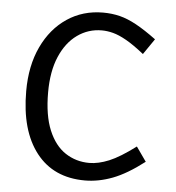

<svg xmlns="http://www.w3.org/2000/svg" viewBox="-50 -717 715 779"><g transform="rotate(5 307.0 -327.5)"><path d="M324 15Q196 15 125.8 -75Q55.5 -164.9 55.5 -326Q55.5 -429.1 92 -506.5Q128.4 -583.8 192.5 -626.9Q256.6 -670 339 -670Q375 -670 407.1 -662Q439.2 -654 475.1 -634.4Q510.9 -614.9 557.8 -580.3L514.1 -516.6Q471.9 -550.2 440.9 -567.7Q409.9 -585.2 385.9 -591.4Q362 -597.6 339.9 -597.6Q285.2 -597.6 240.6 -565.9Q196 -534.1 170.3 -474.1Q144.5 -414 144.5 -328Q144.5 -234.6 169.6 -174.5Q194.7 -114.5 238.1 -85.9Q281.5 -57.4 335.7 -57.4Q372.3 -57.4 415.9 -75.3Q459.5 -93.3 522.5 -140.7L563.7 -82.1Q493.3 -28.1 436.3 -6.6Q379.3 15 324 15Z"/></g></svg>

Font: Intel One Mono Light
Style: Regular
Weight: 300
Monospace: yes
Designer: Fred Shallcrass
Foundry: Frere-Jones Type LLC
Version: Version 1.004